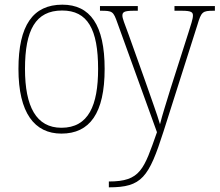

<svg xmlns="http://www.w3.org/2000/svg" viewBox="-20 -562 940 822"><path d="M243 10C364 10 428 -77 428 -267C428 -455 366 -542 247 -542C121 -542 59 -453 59 -267C59 -78 128 10 243 10ZM446 215V240H447C587 240 617 198 680 1L825 -455C842 -512 847 -516 895 -516H900V-536H727V-516H758C801 -516 806 -509 806 -495C806 -481 797 -455 787 -423L710 -182C691 -119 675 -71 665 -30C653 -72 625 -147 601 -217L531 -413C513 -462 504 -483 504 -495C504 -510 511 -516 553 -516H570V-536H408V-516H410C462 -516 465 -514 483 -463L652 4C596 163 582 215 446 215ZM243 -15C135 -15 87 -106 87 -267C87 -433 132 -517 246 -517C355 -517 400 -437 400 -267C400 -111 359 -15 243 -15Z"/></svg>

Font: Noto Serif SemiCondensed Thin
Style: Regular
Weight: 100
Width: 4
Designer: Monotype Design Team
Foundry: Monotype Imaging Inc.
Version: Version 2.015